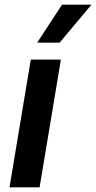

<svg xmlns="http://www.w3.org/2000/svg" viewBox="-20 -800 411 820"><path d="M20.6 0H149.1L240.1 -545.5H111.5ZM138.8 -617.9H234.7L370.7 -780.2H245Z"/></svg>

Font: Margiela Sans Semi Bold
Style: Italic
Weight: 600
Italic angle: -9.39999°
Designer: Stefan Endress, Andreas Faust
Version: Version 1.100;FEAKit 1.0